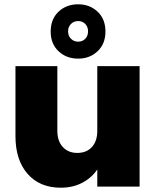

<svg xmlns="http://www.w3.org/2000/svg" viewBox="-20 -869 726 894"><path d="M630 -561V0H433V-80Q408 -42 364 -18.5Q320 5 263 5Q165 5 108.5 -59.5Q52 -124 52 -235V-561H247V-260Q247 -212 272.5 -184.5Q298 -157 340 -157Q383 -157 408 -184.5Q433 -212 433 -260V-561ZM471 -722Q471 -665 434.5 -630.5Q398 -596 344 -596Q289 -596 252.5 -630.5Q216 -665 216 -722Q216 -780 252.5 -814.5Q289 -849 344 -849Q398 -849 434.5 -814.5Q471 -780 471 -722ZM390 -723Q390 -744 377 -757.5Q364 -771 344 -771Q324 -771 310.5 -757.5Q297 -744 297 -723Q297 -702 310.5 -688.5Q324 -675 344 -675Q364 -675 377 -688.5Q390 -702 390 -723Z"/></svg>

Font: Fz Poppins ExtBd
Style: Regular
Weight: 800
Designer: Ninad Kale (Devanagari), Jonny Pinhorn (Latin)
Foundry: Indian Type Foundry
Version: Vit hóa bi Vntype.Com & FontZin.Com